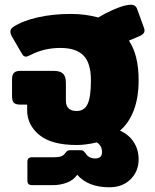

<svg xmlns="http://www.w3.org/2000/svg" viewBox="-20 -599 656 813"><path d="M307 141Q291 164 263 174.5Q235 185 202 185H116Q106 185 101 180.5Q96 176 96 165V86Q96 67 115 67H205Q227 67 237.5 63.5Q248 60 255 51Q261 43 265 40Q269 37 277 37H320Q329 37 333 40Q337 43 343 51Q356 72 383 72Q412 72 412 45Q412 18 390 4Q342 15 305 15Q198 15 146.5 -27.5Q95 -70 95 -132V-156H67Q46 -156 38.5 -164Q31 -172 31 -192V-263Q31 -282 39 -290.5Q47 -299 67 -299H206Q235 -299 247 -287Q259 -275 259 -249V-173Q259 -129 305 -129Q337 -129 351 -158.5Q365 -188 365 -259Q365 -332 333.5 -364Q302 -396 236 -396Q166 -396 109 -366Q95 -359 90 -359Q79 -359 72 -373L30 -445Q24 -456 24 -465Q24 -477 36 -485Q76 -511 140 -525.5Q204 -540 280 -540Q341 -540 396 -525Q426 -543 455.5 -556Q485 -569 503 -574Q523 -579 533 -579Q555 -579 561 -560L589 -483Q592 -476 592 -469Q592 -456 573 -447L526 -427Q567 -366 567 -259Q567 -186 546.5 -132Q526 -78 488 -46Q526 -29 546.5 3Q567 35 567 76Q567 126 533 160Q499 194 443 194Q353 194 307 141Z"/></svg>

Font: Mitr SemiBold
Style: Regular
Weight: 600
Designer: Thanarat Vachiruckul
Foundry: Cadson Demak
Version: Version 1.002